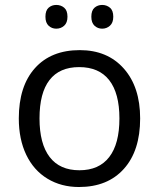

<svg xmlns="http://www.w3.org/2000/svg" viewBox="-20 -748 644 778"><path d="M547.9 -268.1Q547.9 -137.2 481.9 -63.7Q416 9.8 299.8 9.8Q228 9.8 172.4 -23.9Q116.7 -57.6 86.4 -120.6Q56.2 -183.6 56.2 -268.1Q56.2 -398.9 121.6 -471.9Q187 -544.9 303.2 -544.9Q415.5 -544.9 481.7 -470.2Q547.9 -395.5 547.9 -268.1ZM140.1 -268.1Q140.1 -165.5 181.2 -111.8Q222.2 -58.1 301.8 -58.1Q381.3 -58.1 422.6 -111.6Q463.9 -165 463.9 -268.1Q463.9 -370.1 422.6 -423.1Q381.3 -476.1 300.8 -476.1Q221.2 -476.1 180.7 -423.8Q140.1 -371.6 140.1 -268.1ZM164.1 -680.2Q164.1 -705.6 177 -716.8Q189.9 -728 208 -728Q226.6 -728 240 -716.8Q253.4 -705.6 253.4 -680.2Q253.4 -655.8 240 -643.8Q226.6 -631.8 208 -631.8Q189.9 -631.8 177 -643.8Q164.1 -655.8 164.1 -680.2ZM350.1 -680.2Q350.1 -705.6 363 -716.8Q376 -728 394 -728Q412.1 -728 425.5 -716.8Q439 -705.6 439 -680.2Q439 -655.8 425.5 -643.8Q412.1 -631.8 394 -631.8Q376 -631.8 363 -643.8Q350.1 -655.8 350.1 -680.2Z"/></svg>

Font: Open Sans Y to K
Style: Regular
Weight: 400
Version: Version 1.10